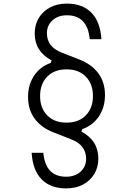

<svg xmlns="http://www.w3.org/2000/svg" viewBox="-20 -834 740 1068"><path d="M221 16Q233 149 348 149Q397 149 428 121Q459 93 459 49Q459 -27 376 -59L279 -97Q211 -123 173.5 -173Q136 -223 136 -295Q136 -363 170 -413.5Q204 -464 262 -484L267 -498Q173 -548 173 -648Q173 -697 196 -734.5Q219 -772 259 -793Q299 -814 352 -814Q439 -814 488.5 -763.5Q538 -713 544 -616H479Q467 -749 352 -749Q303 -749 272 -721Q241 -693 241 -649Q241 -573 324 -541L421 -503Q489 -477 526.5 -427Q564 -377 564 -305Q564 -237 530 -186.5Q496 -136 438 -116L433 -102Q527 -52 527 48Q527 97 504 134.5Q481 172 441 193Q401 214 348 214Q261 214 211.5 163.5Q162 113 156 16ZM203 -300Q203 -233 242.5 -192.5Q282 -152 348 -152H352Q418 -152 457.5 -192.5Q497 -233 497 -300Q497 -367 457.5 -407.5Q418 -448 352 -448H348Q282 -448 242.5 -407.5Q203 -367 203 -300Z"/></svg>

Font: Martian Mono ExtraLight
Style: Regular
Weight: 200
Monospace: yes
Designer: Roman Shamin
Foundry: Evil Martians
Version: Version 1.000; ttfautohint (v1.8.4.7-5d5b)